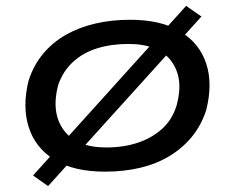

<svg xmlns="http://www.w3.org/2000/svg" viewBox="-20 -573 796 651"><path d="M336 9Q230 9 165 -31Q100 -71 77.5 -141.5Q55 -212 77 -300Q94 -352 126 -390.5Q158 -429 202.5 -454.5Q247 -480 302.5 -493Q358 -506 421 -506Q526 -506 591 -466.5Q656 -427 679 -358Q702 -289 679 -199Q662 -147 630 -108.5Q598 -70 554 -43.5Q510 -17 455 -4Q400 9 336 9ZM340 -73Q399 -73 447 -89Q495 -105 529.5 -136Q564 -167 579 -216Q604 -307 561 -365.5Q518 -424 415 -424Q357 -424 309 -409Q261 -394 227 -362.5Q193 -331 177 -284Q153 -191 196 -132Q239 -73 340 -73ZM143 58 92 22 611 -553 663 -517Z"/></svg>

Font: Nunito Sans 7pt Expanded Medium
Style: Italic
Weight: 500
Width: 7
Italic angle: -9°
Designer: Vernon Adams
Foundry: Vernon Adams
Version: Version 3.101;gftools[0.9.27]